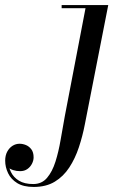

<svg xmlns="http://www.w3.org/2000/svg" viewBox="-188 -480 526 760"><path d="M-54.5 260Q-95 260 -119.8 244.8Q-144.5 229.5 -156 205.5Q-167.5 181.5 -167.5 156Q-167.5 135.5 -159.5 120.5Q-151.5 105.5 -138.5 97.2Q-125.5 89 -110.5 89Q-98 89 -85.2 94.2Q-72.5 99.5 -63.8 111.2Q-55 123 -55 143Q-55 155.5 -61.5 168.2Q-68 181 -79.8 189.2Q-91.5 197.5 -108.5 197.5Q-123 197.5 -136.2 193.2Q-149.5 189 -158 180Q-166.5 171 -166.5 156H-155Q-155 179.5 -144.8 200.8Q-134.5 222 -113 235.2Q-91.5 248.5 -56.5 248.5Q-22.5 248.5 -1.8 224Q19 199.5 31.5 160Q44 120.5 52 73.2Q60 26 68.5 -20L150.5 -447.5H56V-460H240.5L148 11.5Q139 58.5 124.2 103Q109.5 147.5 86.2 183Q63 218.5 28.8 239.2Q-5.5 260 -54.5 260Z"/></svg>

Font: Bodoni Moda 18pt
Style: Italic
Weight: 400
Italic angle: -13°
Designer: Owen Earl
Foundry: indestructible type
Version: Version 2.005